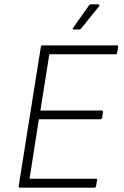

<svg xmlns="http://www.w3.org/2000/svg" viewBox="-20 -864 572 884"><path d="M72 0Q65 0 66 -7L168 -648Q169 -655 175 -655H518Q522 -655 523.5 -654Q525 -653 524 -648L519 -619Q518 -614 512 -614H207L166 -355H449Q455 -355 454 -348L450 -320Q448 -315 442 -315H159L116 -41H421Q428 -41 427 -35L422 -6Q420 0 415 0ZM319 -728Q316 -728 315 -730Q314 -732 316 -735L389 -838Q392 -844 399 -844H432Q436 -844 437.5 -841.5Q439 -839 436 -835L354 -733Q350 -728 344 -728Z"/></svg>

Font: Sofia Sans ExtraLight
Style: Italic
Weight: 250
Italic angle: -9°
Version: Version 4.100-B